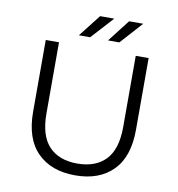

<svg xmlns="http://www.w3.org/2000/svg" viewBox="-94 -966 980 1057"><g transform="rotate(10 396.0 -437.5)"><path d="M396 6Q262 6 185 -71Q108 -148 108 -299V-700H182V-302Q182 -178 238 -119Q294 -60 396 -60Q499 -60 555 -119Q611 -178 611 -302V-700H683V-299Q683 -148 606.5 -71Q530 6 396 6ZM446 -757 542 -881H621L509 -757ZM283 -757 380 -881H459L346 -757Z"/></g></svg>

Font: Montserrat Thin
Style: Regular
Weight: 400
Version: Version 9.000